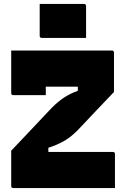

<svg xmlns="http://www.w3.org/2000/svg" viewBox="-20 -957 640 977"><path d="M182 -937H407Q418 -937 418 -926V-764H193Q182 -764 182 -775ZM213 -473H48Q37 -473 37 -484V-700H549Q560 -700 560 -689V-489Q515 -442 468 -392.5Q421 -343 373 -292Q338 -257 302.5 -237.5Q267 -218 226 -205V-184H554Q565 -184 565 -173V0H48Q37 0 37 -11V-190Q91 -247 143 -302Q195 -357 244 -409Q275 -440 306 -460.5Q337 -481 376 -495V-516H213Z"/></svg>

Font: Recursive Mn Lnr St Blk
Style: Regular
Weight: 900
Monospace: yes
Version: Version 1.079;hotconv 1.0.112;makeotfexe 2.5.65598; ttfautoh